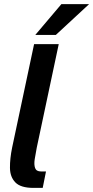

<svg xmlns="http://www.w3.org/2000/svg" viewBox="-20 -915 454 935"><path d="M180 -80H204L188 0H143Q81 0 55 -26.5Q29 -53 28.5 -97.5Q28 -142 39 -196L146 -700H266L159 -196Q153 -166 149 -139.5Q145 -113 151 -96.5Q157 -80 180 -80ZM414 -895 252 -745H152L279 -895Z"/></svg>

Font: Epunda Sans SemiBold
Style: Italic
Weight: 600
Italic angle: -12.0243°
Designer: Simon Atzbach
Foundry: typofactur
Version: Version 2.204; ttfautohint (v1.8.4.7-5d5b)